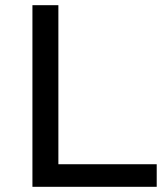

<svg xmlns="http://www.w3.org/2000/svg" viewBox="-20 -720 634 740"><path d="M105 0V-700H205V-87H584V0Z"/></svg>

Font: Montserrat
Style: Regular
Weight: 500
Designer: Julieta Ulanovsky
Foundry: Julieta Ulanovsky
Version: Version 7.200;PS 007.200;hotconv 1.0.88;makeotf.lib2.5.64775